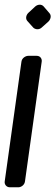

<svg xmlns="http://www.w3.org/2000/svg" viewBox="-40 -742 235 815"><path d="M80 -505C69 -505 53 -496 51 -480L-20 28C-22 39 -14 53 2 53H38C49 53 64 44 66 28L137 -480C139 -491 132 -505 116 -505ZM81 -688C71 -679 67 -663 76 -653L101 -625C109 -617 125 -614 137 -625L165 -650C174 -658 180 -675 170 -686L145 -715C136 -725 120 -724 109 -714Z"/></svg>

Font: Reckless Catfish
Style: HeavyIt
Weight: 400
Foundry: Cannot Into Space Fonts
Version: Version 0.2894